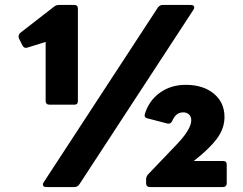

<svg xmlns="http://www.w3.org/2000/svg" viewBox="-20 -754 981 774"><path d="M179 -332Q172 -332 168 -336Q164 -340 164 -347V-585L90 -562L85 -561Q76 -561 71 -570L56 -600Q55 -602 55 -607Q55 -615 61 -621L199 -728Q207 -734 217 -734H280Q294 -734 294 -719V-347Q294 -332 280 -332ZM167 0Q153 0 153 -10Q153 -15 156 -19L616 -723Q624 -734 635 -734H749Q763 -734 763 -724Q763 -720 760 -715L300 -11Q292 0 281 0ZM584 0Q577 0 573 -4Q569 -8 569 -15V-32Q569 -41 576 -50L685 -164Q751 -231 751 -269Q751 -284 742 -292.5Q733 -301 719 -301Q703 -301 692.5 -292.5Q682 -284 674 -266Q668 -253 655 -256L574 -277Q560 -280 564 -295Q581 -349 625 -380.5Q669 -412 729 -412Q799 -412 842 -376.5Q885 -341 885 -282Q885 -236 854 -194.5Q823 -153 761 -105H879Q894 -105 894 -91V-15Q894 -8 890 -4Q886 0 879 0Z"/></svg>

Font: LINE Seed Sans TH App ExtraBold
Style: Regular
Weight: 800
Designer: Dalton Maag Ltd | Thai characters by Cadson Demak Co.,Ltd.
Foundry: Dalton Maag Ltd
Version: Version 1.003